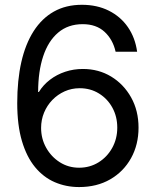

<svg xmlns="http://www.w3.org/2000/svg" viewBox="-20 -758 640 789"><path d="M305.2 10.7Q251.5 10.7 205.1 -9.3Q158.7 -29.3 124 -71.3Q89.4 -113.3 70.1 -178.5Q50.8 -243.7 50.8 -334.5Q50.8 -428.2 67.6 -502.7Q84.5 -577.1 118.2 -629.9Q151.9 -682.6 201.4 -710.4Q251 -738.3 316.4 -738.3Q378.9 -738.3 427.2 -714.1Q475.6 -689.9 505.6 -646.5Q535.6 -603 543.5 -545.4H455.1Q443.8 -595.7 409.7 -627.2Q375.5 -658.7 319.8 -658.7Q259.8 -658.7 219 -624Q178.2 -589.4 157.5 -526.9Q136.7 -464.4 136.7 -379.9H139.6Q157.7 -409.2 185.5 -430.4Q213.4 -451.7 247.8 -463.1Q282.2 -474.6 320.8 -474.6Q385.3 -474.6 436.8 -443.4Q488.3 -412.1 518.8 -357.7Q549.3 -303.2 549.3 -233.4Q549.3 -163.6 518.6 -108.2Q487.8 -52.7 432.9 -21Q377.9 10.7 305.2 10.7ZM305.2 -68.8Q349.1 -68.8 384.8 -90.8Q420.4 -112.8 441.2 -150.4Q461.9 -188 461.9 -233.4Q461.9 -278.8 441.9 -315.4Q421.9 -352.1 386.7 -373.8Q351.6 -395.5 307.6 -395.5Q274.4 -395.5 245.6 -382.6Q216.8 -369.6 195.1 -347.2Q173.3 -324.7 161.1 -295.2Q148.9 -265.6 148.9 -232.4Q148.9 -188 169.7 -150.9Q190.4 -113.8 225.8 -91.3Q261.2 -68.8 305.2 -68.8Z"/></svg>

Font: Inter 24pt
Style: Regular
Weight: 400
Designer: Rasmus Andersson
Foundry: rsms
Version: Version 4.001;git-66647c0bb